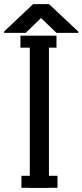

<svg xmlns="http://www.w3.org/2000/svg" viewBox="-57 -924 405 944"><path d="M183.6 -710.9V0H89.4V-710.9ZM43.5 -689.5V-748.5H220.7V-689.5ZM48.3 -0.5V-59.6H225.6V-0.5ZM184.1 -903.7 328.6 -768.1V-762.3H220.9L144.7 -835.2L69.3 -762.3H-36.5V-769.4L105.7 -903.7Z"/></svg>

Font: Vazirmatn
Style: Regular
Weight: 400
Designer: Saber Rastikerdar
Foundry: Saber Rastikerdar
Version: Version 33.003;September 2, 2022;FontCreator 14.0.0.2862 64-